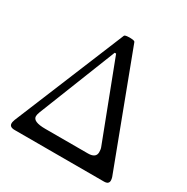

<svg xmlns="http://www.w3.org/2000/svg" viewBox="-155 -808 916 941"><g transform="rotate(30 303.0 -337.0)"><path d="M52 0Q22 0 22 -21Q22 -27 23.5 -31.5Q25 -36 27 -43L284 -667Q286 -672 300 -673.5Q314 -675 328 -673.5Q342 -672 344 -667L581 -39Q584 -29 584 -21Q584 0 557 0ZM179 -80H420Q465 -80 465 -113Q465 -120 464 -127Q463 -134 461 -139L295 -573H287L114 -136Q108 -120 108 -111Q108 -80 179 -80Z"/></g></svg>

Font: Junicode Two Beta Condensed
Style: Regular
Weight: 400
Width: 3
Designer: Peter S. Baker
Foundry: Briery Creek Software
Version: Version 1.053; ttfautohint (v1.8.4)